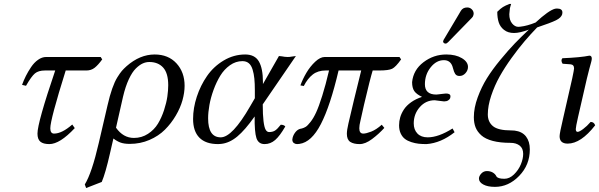

<svg xmlns="http://www.w3.org/2000/svg" viewBox="-20 -718 3036 973"><path d="M259.8 -360.8H208Q174.8 -360.8 157 -345.9Q139.2 -331.1 111.8 -283.2Q110.4 -283.7 105.7 -284.7Q101.1 -285.6 97.2 -286.6Q93.3 -287.6 91.8 -288.1Q100.1 -311 111.1 -333Q122.1 -355 137.5 -377.9Q152.8 -400.9 172.9 -415Q192.9 -429.2 213.9 -429.2H490.2L498 -417Q477.1 -388.2 459.5 -374.5Q441.9 -360.8 418 -360.8H313Q234.9 -111.8 234.9 -67.9Q234.9 -41 253.9 -41Q293.9 -41 346.2 -86.9Q347.7 -83.5 358.9 -68.8Q283.2 12.2 230 12.2Q199.2 12.2 184.6 0Q169.9 -12.2 169.9 -41Q169.9 -96.2 259.8 -360.8Z M832.5 -286.1Q832.5 -347.2 806.9 -375.5Q781.2 -403.8 736.8 -403.8Q719.7 -403.8 703.4 -396.5Q687 -389.2 668.5 -371.1Q649.9 -353 632.8 -316.4Q615.7 -279.8 603.5 -228L567.9 -70.8Q604.5 -19 658.7 -19Q698.2 -19 730 -39.8Q761.7 -60.5 780.3 -91.1Q798.8 -121.6 811.3 -159.7Q823.7 -197.8 828.1 -229Q832.5 -260.3 832.5 -286.1ZM495.6 204.1 416.5 234.9 409.7 216.8Q445.3 159.2 480.5 6.8L524.9 -184.1Q536.1 -233.4 548.6 -268.8Q561 -304.2 574.7 -326.2Q588.4 -348.1 597.7 -358.9Q606.9 -369.6 621.6 -382.8Q689 -441.9 763.7 -441.9Q833 -441.9 874.3 -397Q915.5 -352.1 915.5 -283.2Q915.5 -249 904.8 -210.2Q894 -171.4 870.8 -132.1Q847.7 -92.8 815.7 -60.8Q783.7 -28.8 737.3 -8.8Q690.9 11.2 637.7 11.2Q609.4 11.2 591.1 4.6Q572.8 -2 554.7 -16.1Q553.2 -10.3 546.1 21Q539.1 52.2 537.6 58.1Q514.6 159.7 495.6 204.1Z M1247.6 -179.2 1271.5 -220.2V-259.8Q1271.5 -294.9 1269 -319.6Q1266.6 -344.2 1260 -365.7Q1253.4 -387.2 1240.7 -397.7Q1228 -408.2 1208.5 -408.2Q1174.8 -408.2 1145.5 -387.5Q1116.2 -366.7 1096.4 -334.5Q1076.7 -302.2 1062.3 -262.7Q1047.9 -223.1 1041.3 -186Q1034.7 -148.9 1034.7 -118.2Q1034.7 -22 1098.6 -22Q1157.2 -22 1247.6 -179.2ZM1222.7 -441.9Q1271.5 -441.9 1292 -406.5Q1312.5 -371.1 1312.5 -301.8V-292L1393.6 -434.1Q1398.4 -434.1 1409.2 -432.4Q1419.9 -430.7 1422.4 -430.2L1437.5 -429.2Q1445.3 -428.7 1459.7 -431.4Q1474.1 -434.1 1479.5 -434.1L1311.5 -189Q1311.5 -136.2 1315.4 -104.5Q1319.3 -72.8 1326.2 -60.8Q1333 -48.8 1343.8 -48.8Q1361.8 -48.8 1373.8 -56.4Q1385.7 -64 1402.8 -85.9Q1418.5 -85.9 1425.8 -77.1Q1398.4 -29.3 1374.5 -8.5Q1350.6 12.2 1320.8 12.2Q1289.6 12.2 1279.5 -18.3Q1269.5 -48.8 1270.5 -127.9Q1221.7 -58.6 1182.1 -25.9Q1142.6 6.8 1100.6 11.2Q1095.7 12.2 1085.4 12.2Q1022.5 12.2 990.5 -20.3Q958.5 -52.7 958.5 -115.2Q958.5 -170.4 977.3 -227.8Q996.1 -285.2 1029.3 -333Q1062.5 -380.9 1113.5 -411.4Q1164.6 -441.9 1222.7 -441.9Z M2004.4 -429.2 2012.7 -417Q1985.4 -378.4 1967.3 -369.6Q1949.2 -360.8 1901.4 -360.8H1868.7Q1856 -320.3 1824.7 -187Q1820.3 -166 1806.6 -106Q1800.8 -83 1800.8 -67.9Q1800.8 -41 1820.8 -41Q1835.4 -41 1861.1 -51Q1886.7 -61 1914.6 -85.9Q1916.5 -83.5 1921.1 -77.9Q1925.8 -72.3 1927.7 -69.8Q1899.4 -38.6 1865.2 -13.2Q1831.1 12.2 1802.7 12.2Q1772 12.2 1754.9 1Q1737.8 -10.3 1737.8 -40Q1737.8 -58.1 1745.6 -91.8Q1768.6 -192.4 1810.5 -360.8H1695.8Q1653.8 -181.6 1606.2 -89.4Q1558.6 2.9 1497.6 11.2Q1493.7 12.2 1485.4 12.2Q1476.1 12.2 1468.8 6.6Q1461.4 1 1461.4 -11.2Q1461.4 -14.2 1463.4 -22Q1468.3 -38.1 1479 -50.5Q1489.7 -63 1504.4 -65.9Q1505.4 -65.9 1507.1 -66.4Q1508.8 -66.9 1509.8 -66.9Q1520.5 -69.8 1529.5 -75.4Q1538.6 -81.1 1553.5 -99.9Q1568.4 -118.7 1582 -148.2Q1595.7 -177.7 1613 -232.7Q1630.4 -287.6 1647.5 -360.8H1630.4Q1591.3 -360.8 1565.2 -340.6Q1539.1 -320.3 1519.5 -282.2Q1516.6 -282.7 1511 -283.7Q1505.4 -284.7 1502.4 -285.2Q1513.7 -316.9 1532.7 -349.1Q1551.8 -381.3 1577.4 -405.3Q1603 -429.2 1625.5 -429.2H1645.5Z M2076.7 -92.8Q2076.7 -61 2095.2 -41.5Q2113.8 -22 2147.5 -22Q2202.1 -22 2273.4 -66.9Q2274.9 -64 2278.6 -57.4Q2282.2 -50.8 2283.7 -47.9Q2214.8 6.8 2141.6 12.2Q2119.6 12.2 2101.6 10.3Q2083.5 8.3 2064.5 2.2Q2045.4 -3.9 2032.2 -13.9Q2019 -23.9 2010.7 -41.5Q2002.4 -59.1 2002.4 -83Q2002.4 -104 2008.3 -124Q2014.2 -144 2027.1 -163.6Q2040 -183.1 2063.2 -199.7Q2086.4 -216.3 2118.7 -227.1Q2090.8 -240.2 2079.6 -256.3Q2068.4 -272.5 2068.4 -301.8Q2074.7 -363.8 2126.2 -402.8Q2177.7 -441.9 2241.7 -441.9Q2289.6 -441.9 2320.6 -423.3Q2351.6 -404.8 2351.6 -378.9Q2351.6 -361.3 2338.9 -347.2Q2326.2 -333 2308.6 -333Q2300.8 -333 2295.4 -335.7Q2290 -338.4 2286.4 -344.2Q2282.7 -350.1 2281 -355Q2279.3 -359.9 2276.6 -369.1Q2273.9 -378.4 2272.5 -382.8Q2261.2 -413.1 2229.5 -413.1Q2191.4 -413.1 2162.4 -376.7Q2133.3 -340.3 2133.3 -291Q2133.3 -238.8 2191.4 -238.8Q2191.9 -238.8 2202.9 -240Q2213.9 -241.2 2225.8 -242.7Q2237.8 -244.1 2240.2 -244.1Q2262.7 -244.1 2262.7 -230Q2262.7 -225.1 2261 -220Q2259.3 -214.8 2251.5 -209.5Q2243.7 -204.1 2230.5 -204.1Q2227.5 -204.1 2211.9 -206.3Q2196.3 -208.5 2190.4 -209Q2187.5 -210 2183.6 -210Q2137.7 -210 2107.2 -175Q2076.7 -140.1 2076.7 -92.8ZM2315.4 -663.1Q2325.7 -680.2 2347.7 -680.2Q2361.3 -680.2 2370.8 -670.9Q2380.4 -661.6 2380.4 -648.9Q2380.4 -644 2379.4 -642.1Q2377.4 -632.8 2370.6 -627L2251.5 -504.9Q2243.7 -497.1 2238.3 -497.1Q2232.9 -497.1 2229.2 -500.2Q2225.6 -503.4 2225.6 -507.8V-509.8L2226.6 -511.2Q2226.6 -511.7 2227.1 -512.9Q2227.5 -514.2 2227.5 -515.1Q2229.5 -519 2230.5 -520L2303.7 -643.1Q2305.7 -646 2315.4 -663.1Z M2585 -550.8Q2554.2 -550.8 2534.4 -566.4Q2514.6 -582 2507.3 -605Q2500 -627.9 2500 -658.2Q2516.6 -674.8 2528.8 -682.4Q2541 -689.9 2562 -698.2H2570.3Q2569.8 -696.3 2567.4 -688.5Q2564.9 -680.7 2564 -675.8Q2561 -649.4 2561 -646Q2561 -616.2 2575.2 -599.1Q2589.4 -582 2606.9 -582Q2614.3 -582 2618.2 -583Q2652.3 -586.9 2694.3 -604Q2760.7 -665.5 2793 -673.8Q2795.9 -674.8 2802.2 -674.8Q2830.1 -674.8 2830.1 -654.8Q2830.1 -648.9 2829.1 -646Q2824.2 -628.4 2797.6 -615.2Q2771 -602.1 2702.1 -579.1Q2669.9 -545.9 2638.7 -509.3Q2607.4 -472.7 2572.5 -424.3Q2537.6 -376 2512 -330.1Q2486.3 -284.2 2469.2 -232.9Q2452.1 -181.6 2452.1 -138.2Q2452.1 -100.1 2478.3 -78.6Q2504.4 -57.1 2570.3 -57.1Q2583 -57.1 2587.9 -56.2Q2626.5 -51.3 2645.8 -26.1Q2665 -1 2665 39.1Q2665 117.7 2611.1 173.3Q2557.1 229 2488.3 229Q2451.2 229 2429.2 217Q2407.2 205.1 2407.2 187Q2407.2 174.3 2418.9 161.6Q2430.7 148.9 2447.3 148.9Q2464.4 148.9 2477.1 156.2Q2489.7 163.6 2495.1 174.8Q2501.5 188 2536.1 188Q2562 188 2584.7 166Q2607.4 144 2619.4 115.2Q2631.3 86.4 2631.3 62Q2631.3 33.7 2613.5 19.8Q2595.7 5.9 2566.9 5.9Q2514.2 5.9 2477.1 -3.9Q2439.9 -13.7 2419.4 -32Q2398.9 -50.3 2390.1 -72.5Q2381.3 -94.7 2381.3 -124Q2381.3 -171.4 2400.6 -224.1Q2419.9 -276.9 2447.5 -321.3Q2475.1 -365.7 2515.9 -415Q2556.6 -464.4 2588.6 -497.6Q2620.6 -530.8 2660.2 -567.9Q2613.8 -550.8 2585 -550.8Z M2954.1 -319.8 2909.2 -124Q2897.9 -74.2 2897.9 -64Q2897.9 -49.8 2907.2 -49.8Q2916 -49.8 2935.3 -64.2Q2954.6 -78.6 2973.1 -100.1Q2990.2 -100.1 2996.1 -83Q2923.8 9.8 2856.9 9.8Q2815.9 9.8 2815.9 -27.8Q2815.9 -43 2833 -115.2L2879.9 -320.8Q2889.2 -364.7 2889.2 -371.1Q2889.2 -390.6 2871.1 -392.1L2831.1 -395Q2820.3 -411.6 2830.1 -422.9Q2922.9 -426.8 2966.8 -436Q2979 -436 2979 -420.9Q2979 -415 2976.1 -404.1Q2973.1 -393.1 2966.6 -369.4Q2960 -345.7 2954.1 -319.8Z"/></svg>

Font: Common Serif
Style: Italic
Weight: 400
Italic angle: -12°
Designer: Philipp H. Poll, Khaled Hosny
Foundry: Stefan Peev, Context Ltd.
Version: Version 1.026